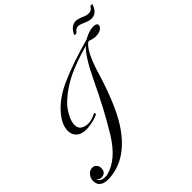

<svg xmlns="http://www.w3.org/2000/svg" viewBox="-254 -1050 1343 1343"><g transform="rotate(-45 417.5 -379.0)"><path d="M67 95Q-16 95 -18 29Q-18 1 0 -21Q18 -43 44 -43Q64 -43 76 -28Q87 -16 87 2Q87 52 41 52Q17 52 7 32Q12 68 66 68Q77 68 87 65Q204 35 298 -119Q391 -271 486 -472Q558 -624 615 -677Q553 -660 502.5 -642Q452 -624 414 -606Q311 -558 238 -485Q213 -460 192 -421Q180 -399 173.5 -379Q167 -359 167 -342Q167 -288 231 -281Q234 -281 237 -280.5Q240 -280 243 -280Q261 -280 280 -286Q299 -292 320 -302Q327 -305 328 -297V-295Q328 -289 321 -285Q300 -276 277.5 -270.5Q255 -265 232 -262Q225 -261 219 -260.5Q213 -260 206 -260Q157 -260 131 -283Q105 -307 105 -346Q105 -406 162 -472Q194 -509 236 -539.5Q278 -570 333 -595Q401 -626 480.5 -653Q560 -680 651 -705Q669 -716 686 -722.5Q703 -729 719 -733Q734 -736 747 -736Q782 -736 782 -715Q782 -700 763 -687Q744 -674 713 -674Q688 -674 658 -685H647Q592 -645 542 -478Q471 -243 391 -117Q264 80 85 94Q81 94 76.5 94.5Q72 95 67 95ZM779 -783Q754 -783 720 -799Q690 -813 675 -813Q662 -813 652.5 -806.5Q643 -800 632 -787Q632 -785 623 -785Q619 -785 614.5 -786Q610 -787 611 -789Q627 -821 645.5 -835.5Q664 -850 687 -850Q708 -850 739 -837Q767 -823 790 -823Q820 -823 833 -850Q835 -853 843 -853Q846 -853 850 -852Q854 -851 853 -849Q842 -815 823 -799Q804 -783 779 -783Z"/></g></svg>

Font: Carattere
Style: Regular
Weight: 400
Designer: Robert E. Leuschke
Foundry: Robert E. Leuschke
Version: Version 1.010; ttfautohint (v1.8.3)